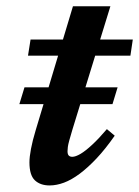

<svg xmlns="http://www.w3.org/2000/svg" viewBox="-20 -568 435 600"><path d="M40.5 -242.5 56.5 -295H347.5L331.5 -242.5ZM67.5 -394 75.5 -444.5H395L387.5 -394ZM191 -95.5Q191 -86 194.8 -82Q198.5 -78 206 -78Q216 -78 231.8 -87.2Q247.5 -96.5 268.2 -115.8Q289 -135 314 -164.5L338.5 -144Q309.5 -102.5 282 -73.2Q254.5 -44 229 -25Q203.5 -6 180 2.8Q156.5 11.5 135 11.5Q106 11.5 89 -4.5Q72 -20.5 72 -60.5Q72 -77.5 76.8 -102.8Q81.5 -128 91.5 -161L208 -548.5H325L206 -162Q200 -142 196.5 -129.2Q193 -116.5 192 -108.8Q191 -101 191 -95.5Z"/></svg>

Font: Newsreader 16pt 16pt SemiBold
Style: Italic
Weight: 600
Italic angle: -17°
Version: Version 1.003